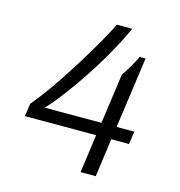

<svg xmlns="http://www.w3.org/2000/svg" viewBox="-104 -788 823 880"><g transform="rotate(15 307.5 -348.0)"><path d="M357 0 382 -182H44L53 -243Q71 -264 98.5 -300.5Q126 -337 158.5 -385.5Q191 -434 224.5 -488Q258 -542 289 -595.5Q320 -649 343 -696H416Q393 -645 362.5 -589.5Q332 -534 298.5 -481Q265 -428 231.5 -381Q198 -334 170 -298.5Q142 -263 121 -243H391L424 -480Q431 -491 439 -503.5Q447 -516 455 -529.5Q463 -543 470 -556Q477 -569 482 -580H510L463 -243H547L538 -182H454L429 0Z"/></g></svg>

Font: Chivo Medium ExtraLight
Style: Italic
Weight: 250
Italic angle: -8.05°
Version: Version 2.002